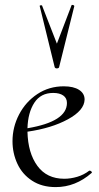

<svg xmlns="http://www.w3.org/2000/svg" viewBox="-20 -751 405 783"><path d="M346 -55Q349 -55 352.5 -52Q356 -49 354 -46Q288 12 207 12Q151 12 111 -14Q71 -40 51 -83Q31 -126 31 -175Q31 -233 58 -284.5Q85 -336 132.5 -367.5Q180 -399 240 -399Q280 -399 302.5 -384.5Q325 -370 325 -345Q324 -301 257 -264.5Q190 -228 92 -214Q94 -127 132.5 -74.5Q171 -22 242 -22Q268 -22 295 -30Q322 -38 344 -55ZM92 -228Q253 -255 253 -331Q253 -351 238 -361.5Q223 -372 197 -372Q146 -372 120 -332Q94 -292 92 -228ZM142 -726Q141 -729 146.5 -729.5Q152 -730 152 -727L212 -573L272 -730Q272 -731 275 -731Q278 -731 280.5 -729.5Q283 -728 283 -726L221 -477Q221 -475 218 -473.5Q215 -472 212 -472Q205 -472 203 -477Z"/></svg>

Font: Cormorant Upright
Style: Regular
Weight: 400
Designer: Christian Thalmann (Catharsis Fonts)
Foundry: Catharsis Fonts
Version: Version 3.302